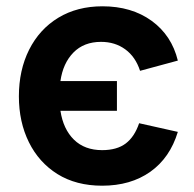

<svg xmlns="http://www.w3.org/2000/svg" viewBox="-20 -575 616 610"><path d="M304.5 15Q222 15 162.5 -22Q103.5 -59 71.8 -123.2Q40 -187.5 40 -269Q40 -352 72.5 -417Q105.5 -482.5 165.5 -518.8Q225.5 -555 305.5 -555Q398 -555 461.8 -508.8Q525.5 -462.5 545 -382.5L425 -350Q410.5 -394.5 378 -418.2Q345.5 -442 301 -442Q246.5 -442 213.2 -408Q180 -374 172 -317.5H351.5V-223H172Q181 -164.5 215 -131.2Q249 -98 304.5 -98Q351.5 -98 379.5 -119.2Q407.5 -140.5 422 -183.5L545 -156Q520 -73.5 457.5 -29.2Q395 15 304.5 15Z"/></svg>

Font: Vortex Mix
Style: Bold
Weight: 700
Designer: Mikhail Sharanda
Foundry: Mikhail Sharanda
Version: Version 4.504;Glyphs 3.1.2 (3151)